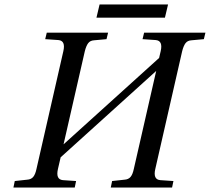

<svg xmlns="http://www.w3.org/2000/svg" viewBox="-20 -838 938 858"><path d="M411 -759 425 -818H731L717 -759ZM40 0 46 -29 101 -35Q119 -36 128.5 -47.5Q138 -59 143 -83L263 -609Q274 -656 241 -659L182 -663L189 -692H463L456 -663L401 -658Q383 -657 374 -645Q365 -633 359 -609L264 -193L691 -579L698 -609Q709 -656 676 -659L617 -663L624 -692H898L891 -663L836 -658Q818 -657 809 -645Q800 -633 794 -609L674 -83Q663 -36 696 -33L755 -29L749 0H475L481 -29L536 -35Q554 -36 563.5 -47.5Q573 -59 578 -83L678 -521L251 -135L239 -83Q228 -36 261 -33L320 -29L314 0Z"/></svg>

Font: Lingua Franca
Style: Italic
Weight: 400
Italic angle: -13°
Version: Version 1.19